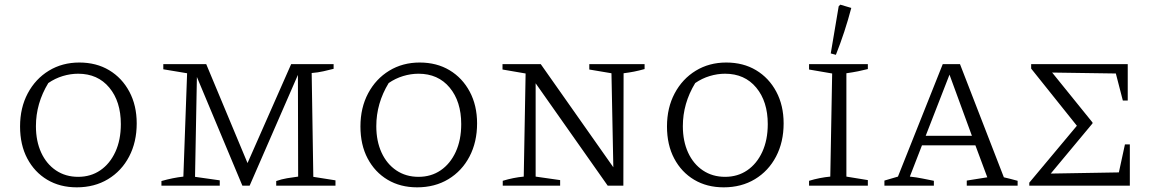

<svg xmlns="http://www.w3.org/2000/svg" viewBox="-20 -796 4959 823"><path d="M309 7Q237 7 182.5 -25.5Q128 -58 97 -116.5Q66 -175 66 -254Q66 -334 99 -396Q132 -458 189.5 -493Q247 -528 320 -528Q393 -528 448 -495Q503 -462 534.5 -403Q566 -344 566 -267Q566 -187 533.5 -125Q501 -63 443 -28Q385 7 309 7ZM315 -38Q369 -38 410 -66Q451 -94 474.5 -145Q498 -196 498 -264Q498 -361 448.5 -420.5Q399 -480 315 -480Q282 -480 249 -470Q216 -460 187 -440Q134 -353 134 -255Q134 -191 156.5 -142Q179 -93 220 -65.5Q261 -38 315 -38Z M1323 -38 1418 -23V0H1164V-20Q1187 -28 1210.5 -32Q1234 -36 1258 -39L1257 -475L1050 0H1019L824 -466L816 -38L922 -23V0H672V-20Q721 -34 766 -39L782 -482L680 -499V-521H864L1041 -97L1228 -521H1410V-501Q1391 -496 1366.5 -490.5Q1342 -485 1316 -483Z M1768 7Q1696 7 1641.5 -25.5Q1587 -58 1556 -116.5Q1525 -175 1525 -254Q1525 -334 1558 -396Q1591 -458 1648.5 -493Q1706 -528 1779 -528Q1852 -528 1907 -495Q1962 -462 1993.5 -403Q2025 -344 2025 -267Q2025 -187 1992.5 -125Q1960 -63 1902 -28Q1844 7 1768 7ZM1774 -38Q1828 -38 1869 -66Q1910 -94 1933.5 -145Q1957 -196 1957 -264Q1957 -361 1907.5 -420.5Q1858 -480 1774 -480Q1741 -480 1708 -470Q1675 -460 1646 -440Q1593 -353 1593 -255Q1593 -191 1615.5 -142Q1638 -93 1679 -65.5Q1720 -38 1774 -38Z M2506 -521H2743V-500Q2718 -493 2697.5 -489Q2677 -485 2653 -482L2652 0H2585L2276 -439V-39L2381 -24V0H2135V-21Q2158 -28 2180.5 -32.5Q2203 -37 2225 -39L2233 -481L2134 -498V-521H2298L2609 -79L2601 -482L2506 -498Z M3082 7Q3010 7 2955.5 -25.5Q2901 -58 2870 -116.5Q2839 -175 2839 -254Q2839 -334 2872 -396Q2905 -458 2962.5 -493Q3020 -528 3093 -528Q3166 -528 3221 -495Q3276 -462 3307.5 -403Q3339 -344 3339 -267Q3339 -187 3306.5 -125Q3274 -63 3216 -28Q3158 7 3082 7ZM3088 -38Q3142 -38 3183 -66Q3224 -94 3247.5 -145Q3271 -196 3271 -264Q3271 -361 3221.5 -420.5Q3172 -480 3088 -480Q3055 -480 3022 -470Q2989 -460 2960 -440Q2907 -353 2907 -255Q2907 -191 2929.5 -142Q2952 -93 2993 -65.5Q3034 -38 3088 -38Z M3448 0V-21Q3471 -28 3494 -32.5Q3517 -37 3539 -39L3547 -481L3448 -498V-521H3700V-500Q3681 -495 3658.5 -490.5Q3636 -486 3608 -482V-39L3700 -24V0ZM3563 -561 3541 -567 3575 -769 3582 -776 3629 -762Q3602 -659 3563 -561Z M4283 -36Q4299 -32 4308 -30Q4317 -28 4342 -21V0H4124V-22L4212 -36L4161 -173H3932L3880 -39Q3909 -36 3933 -31Q3957 -26 3983 -21V0H3771V-22L3829 -39L4021 -521H4095ZM3948 -214H4146L4050 -476Z M4802 -177H4823V0H4392V-13L4596 -257L4400 -502V-521H4814V-365H4793L4763 -481L4490 -485L4663 -271V-267L4484 -52L4776 -57Z"/></svg>

Font: Piazzolla SC Light
Style: Regular
Weight: 300
Designer: Juan Pablo del Peral
Foundry: Huerta Tipografica
Version: Version 1.330